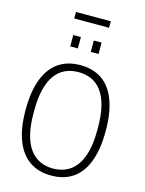

<svg xmlns="http://www.w3.org/2000/svg" viewBox="-146 -1096 899 1193"><g transform="rotate(15 303.0 -499.0)"><path d="M303 12Q221 12 163.5 -27.5Q106 -67 75.5 -146Q45 -225 45 -343Q45 -461 75.5 -540Q106 -619 163.5 -658.5Q221 -698 303 -698Q386 -698 443 -658.5Q500 -619 530 -540Q560 -461 560 -343Q560 -225 530 -146Q500 -67 443 -27.5Q386 12 303 12ZM303 -33Q349 -33 387 -50.5Q425 -68 452 -104.5Q479 -141 493.5 -198Q508 -255 508 -334V-352Q508 -432 493.5 -489Q479 -546 452 -582.5Q425 -619 387 -636Q349 -653 303 -653Q257 -653 219 -636Q181 -619 154 -582.5Q127 -546 112.5 -489Q98 -432 98 -352V-334Q98 -255 112.5 -198Q127 -141 154 -104.5Q181 -68 219 -50.5Q257 -33 303 -33ZM211 -794V-867H260V-794ZM343 -794V-867H393V-794ZM190 -968V-1010H414V-968Z"/></g></svg>

Font: Archivo Condensed Thin
Style: Regular
Weight: 250
Width: 3
Designer: Hector Gatti
Foundry: Omnibus-Type
Version: Version 2.001